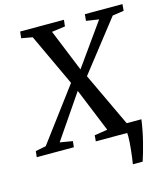

<svg xmlns="http://www.w3.org/2000/svg" viewBox="-164 -845 989 1135"><g transform="rotate(-15 331.0 -278.0)"><path d="M619.5 -692.5 379.5 -385.5 534.5 -56.5H624.5Q615 13 598.5 77.8Q582 142.5 567 187.5H507Q513 151.5 518.2 101.8Q523.5 52 523.5 20.5Q523.5 11 522.5 0H330.5L333.5 -36.5L413.5 -49L304.5 -316L122.5 -49.5L200 -36.5L196 0H-31L-27 -36.5L37 -49L278.5 -372L129.5 -691L62 -703L66.5 -743H334.5L330 -703.5L248 -692.5L353 -434.5L536 -691.5L458.5 -703L462.5 -743H692.5L689 -703Z"/></g></svg>

Font: Merriweather Text
Style: Italic
Weight: 400
Italic angle: -7.8°
Designer: Eben Sorkin
Foundry: Eben Sorkin
Version: Version 2.100